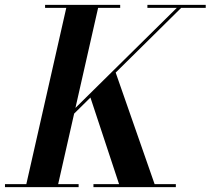

<svg xmlns="http://www.w3.org/2000/svg" viewBox="-62 -770 866 790"><path d="M138 -217 677 -749H695L156.5 -217ZM-41.5 0V-12.5H261.5V0ZM322.5 0V-12.5H661.5V0ZM43.5 0 213.5 -750H344.5L174.5 0ZM432 0 306.5 -379.5 412 -477 578.5 0ZM123.5 -737.5V-750H432.5V-737.5ZM544.5 -737.5V-750H784.5V-737.5Z"/></svg>

Font: Bodoni Moda 18pt SemiBold
Style: Italic
Weight: 600
Italic angle: -13°
Designer: Owen Earl
Foundry: indestructible type
Version: Version 2.005